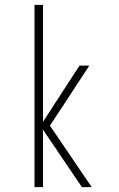

<svg xmlns="http://www.w3.org/2000/svg" viewBox="-20 -770 490 790"><path d="M122 0V-750H157V-269L307 -500H347.5L185.5 -253L357.5 0H317L157 -236.5V0Z"/></svg>

Font: Trispace Condensed Thin
Style: Regular
Weight: 100
Width: 3
Designer: Tyler Finck
Foundry: Etcetera Type Company
Version: Version 1.210; ttfautohint (v1.8.3)